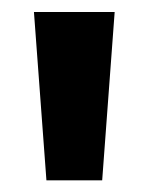

<svg xmlns="http://www.w3.org/2000/svg" viewBox="-20 -780 246 323"><path d="M58.1 -476.6H151.9L172.9 -759.8H37.1Z"/></svg>

Font: SG Kara
Style: Regular
Weight: 400
Designer: Damoon Khanjanzadeh
Version: Version 1.000